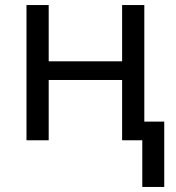

<svg xmlns="http://www.w3.org/2000/svg" viewBox="-20 -556 697 761"><path d="M544 185V0H464V-239H173V0H85V-536H173V-313H464V-536H552V-74H631V185Z"/></svg>

Font: Noto IKEA Latin
Style: Regular
Weight: 400
Designer: Monotype Design Team
Foundry: Monotype Imaging Inc.
Version: Version 1.0